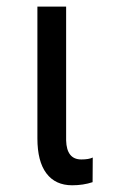

<svg xmlns="http://www.w3.org/2000/svg" viewBox="-20 -548 339 574"><path d="M177.7 -528.3V-128.4Q179.2 -71.3 223.1 -71.3Q245.6 -71.3 257.3 -77.1L256.8 -3.4Q229 5.9 195.8 5.9Q145.5 5.9 118.7 -29.8Q91.8 -65.4 91.8 -134.3V-528.3Z"/></svg>

Font: RobotoCondensed-Regular
Style: Regular
Weight: 400
Designer: Google
Version: Version 2.001201; 2014